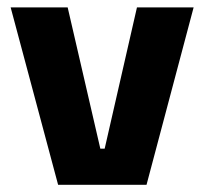

<svg xmlns="http://www.w3.org/2000/svg" viewBox="-20 -512 566 532"><path d="M258 -100H270L359.5 -491.5H516.5L386 0H141L9.5 -491.5H167.5Z"/></svg>

Font: Anek Devanagari
Style: Bold
Weight: 700
Designer: Kailash Malviya (Devanagari) & Yesha Goshar (Latin)
Foundry: Ek Type
Version: Version 1.003